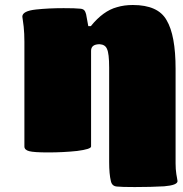

<svg xmlns="http://www.w3.org/2000/svg" viewBox="-20 -609 734 772"><path d="M335 -503.9H345.2Q395 -565.4 450.2 -580.1Q479 -588.9 514.2 -588.9Q615.7 -588.9 649.9 -527.8Q686 -467.3 686 -332V47.9Q686 71.3 689 90.8Q689.5 95.2 691.7 106.2Q693.8 117.2 693.8 119.1Q693.8 135.7 640.1 140.1Q587.4 143.1 522 143.1Q468.8 143.1 451.2 141.1Q430.2 140.1 425.8 119.1Q418.9 90.8 418.9 43V-336.9Q418.9 -394.5 410.2 -412.1Q403.3 -429.7 380.9 -431.2Q346.2 -431.2 346.2 -404.8V-20Q346.2 -9.3 290 -2Q234.4 3.9 173.8 3.9Q116.2 3.9 97.2 -1.2Q78.1 -6.3 78.1 -20V-440.9Q78.1 -474.6 75.2 -502Q74.7 -508.8 72.3 -523.9Q69.8 -539.1 69.8 -542Q69.8 -564.9 125 -570.8Q174.8 -576.2 235.8 -576.2Q283.2 -576.2 300.8 -574.2Q313 -573.7 318.4 -568.1Q323.7 -562.5 326.2 -551.8Z"/></svg>

Font: GGS TheRock Black
Style: Regular
Weight: 900
Designer: Rodrigo Fuenzalida (2012); Goodgame Studios (2014)
Foundry: Rodrigo Fuenzalida,2012;  GGS,2014
Version: Version 1.002 | FøM Mod